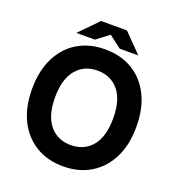

<svg xmlns="http://www.w3.org/2000/svg" viewBox="-151 -970 1019 1105"><g transform="rotate(20 358.0 -417.5)"><path d="M358 13Q263 13 191.5 -30Q120 -73 79.5 -153Q39 -233 39 -345Q39 -457 79.5 -537.5Q120 -618 191.5 -660.5Q263 -703 358 -703Q453 -703 525 -660.5Q597 -618 637.5 -537.5Q678 -457 678 -345Q678 -233 637.5 -153Q597 -73 525 -30Q453 13 358 13ZM358 -117Q440 -117 488 -175Q536 -233 536 -345Q536 -457 488 -515Q440 -573 358 -573Q277 -573 228.5 -515Q180 -457 180 -345Q180 -233 228.5 -175Q277 -117 358 -117ZM434 -735 286 -848H437L548 -735ZM168 -735 279 -848H430L282 -735Z"/></g></svg>

Font: Radio Canada Big SemiBold
Style: Regular
Weight: 600
Designer: Étienne Aubert Bonn
Foundry: Coppers and Brasses
Version: Version 1.001